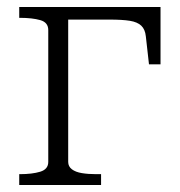

<svg xmlns="http://www.w3.org/2000/svg" viewBox="-20 -529 515 549"><path d="M118 -66V-443Q118 -465 95 -471.5Q72 -478 37 -478H35V-509H175V-66Q175 -53 185.5 -45Q196 -37 214 -34Q232 -31 255 -31H269V0H35V-31H37Q72 -31 95 -38Q118 -45 118 -66ZM147 -473V-509H439V-345H406L397 -425Q395 -445 384 -455.5Q373 -466 351.5 -469.5Q330 -473 293 -473Z"/></svg>

Font: Roboto Serif 36pt ExtraLight
Style: Regular
Weight: 250
Designer: Greg Gazdowicz
Foundry: Commercial Type
Version: Version 1.008